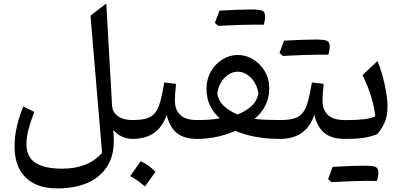

<svg xmlns="http://www.w3.org/2000/svg" viewBox="-20 -774 2241 1070"><path d="M572.3 -754.4 605 -177.7Q610.4 -145 639.2 -125Q668 -105 718.3 -105H718.8V0H718.3Q686 0 657.7 -13.7Q629.4 -27.3 611.8 -50.3L613.8 -6.3Q618.2 85.9 580.3 148.7Q542.5 211.4 470.9 243.7Q399.4 275.9 302.2 275.9Q216.3 275.9 163.1 245.1Q109.9 214.4 85.4 162.1Q61 109.9 61 45.9Q61 -13.7 74.2 -70.1Q87.4 -126.5 109.9 -180.2L171.4 -150.4Q149.9 -95.7 138.7 -52.7Q127.4 -9.8 127.4 28.8Q127.4 101.1 178 133.5Q228.5 166 326.2 166Q471.7 166 548.8 78.1L484.4 -687Z M763.7 124.5Q801.8 139.2 846.2 183.1Q832 203.6 817.6 223.9Q803.2 244.1 787.6 265.1Q750.5 231.9 705.6 207.5Q720.7 186 734.9 166Q749 146 763.7 124.5ZM718.8 0Q702.1 0 702.1 -33.2V-71.8Q702.1 -105 718.8 -105Q765.6 -105 795.4 -113.5Q825.2 -122.1 843.5 -144.5Q861.8 -167 873.3 -208.3Q884.8 -249.5 895.5 -314.5L960.9 -306.6Q958 -279.3 956.3 -255.4Q954.6 -231.4 954.6 -212.4Q954.6 -162.6 984.4 -133.8Q1014.2 -105 1077.6 -105H1078.1V0H1077.6Q1005.9 0 965.8 -32.5Q925.8 -64.9 908.7 -133.3Q863.3 0 718.8 0Z M1305.2 -467.8Q1350.6 -467.8 1390.6 -443.4Q1430.7 -418.9 1455.6 -377.2Q1480.5 -335.4 1480.5 -283.2Q1480.5 -228 1458.5 -185.3Q1436.5 -142.6 1398.4 -111.3Q1429.2 -107.9 1465.3 -106.4Q1501.5 -105 1541 -105H1541.5V0H1541Q1464.4 0 1403.3 -11.7Q1342.3 -23.4 1292 -44.4Q1242.7 -23.4 1189.9 -11.7Q1137.2 0 1078.1 0Q1061.5 0 1061.5 -33.2V-71.8Q1061.5 -105 1078.1 -105Q1109.9 -105 1143.1 -106.9Q1176.3 -108.9 1204.6 -114.7Q1170.4 -144.5 1150.6 -185.3Q1130.9 -226.1 1130.9 -278.8Q1130.9 -333 1155.5 -375.7Q1180.2 -418.5 1220.2 -443.1Q1260.3 -467.8 1305.2 -467.8ZM1304.7 -374.5Q1265.1 -374.5 1231.9 -340.6Q1198.7 -306.6 1190.9 -254.4Q1197.3 -211.4 1228.5 -182.6Q1259.8 -153.8 1304.2 -136.2Q1349.6 -153.8 1381.3 -182.6Q1413.1 -211.4 1419.9 -254.4Q1411.6 -306.6 1378.2 -340.6Q1344.7 -374.5 1304.7 -374.5ZM1397.9 -636.7Q1329.6 -636.7 1195.8 -629.9L1177.7 -646.5Q1184.6 -664.6 1190.7 -681.4Q1196.8 -698.2 1203.1 -714.8Q1320.8 -721.2 1376.2 -721.2Q1431.6 -721.2 1444.6 -712.9Q1457.5 -704.6 1457.5 -682.6Q1457.5 -660.6 1449.7 -636.2Z M1757.8 -469.2Q1689.5 -469.2 1555.7 -462.4L1537.6 -479Q1544.4 -497.1 1550.5 -513.9Q1556.6 -530.8 1563 -547.4Q1680.7 -553.7 1736.1 -553.7Q1791.5 -553.7 1804.4 -545.4Q1817.4 -537.1 1817.4 -515.1Q1817.4 -493.2 1809.6 -468.8ZM1541.5 0Q1524.9 0 1524.9 -33.2V-71.8Q1524.9 -105 1541.5 -105Q1588.4 -105 1618.2 -113.5Q1647.9 -122.1 1666.3 -144.5Q1684.6 -167 1696 -208.3Q1707.5 -249.5 1718.3 -314.5L1783.7 -306.6Q1780.8 -279.3 1779.1 -255.4Q1777.3 -231.4 1777.3 -212.4Q1777.3 -162.6 1807.1 -133.8Q1836.9 -105 1900.4 -105H1900.9V0H1900.4Q1828.6 0 1788.6 -32.5Q1748.5 -64.9 1731.4 -133.3Q1686 0 1541.5 0Z M2028.8 233.9Q1960.4 233.9 1826.7 240.7L1808.6 224.1Q1815.4 206.1 1821.5 189.2Q1827.6 172.4 1834 155.8Q1951.7 149.4 2007.1 149.4Q2062.5 149.4 2075.4 157.7Q2088.4 166 2088.4 188Q2088.4 210 2080.6 234.4ZM1900.9 0Q1884.3 0 1884.3 -33.2V-71.8Q1884.3 -105 1900.9 -105H1924.8Q1969.7 -105 2009.5 -109.6Q2049.3 -114.3 2071.3 -125.5Q2066.9 -173.3 2049.6 -231.4Q2032.2 -289.6 2000.5 -356L2083.5 -433.6Q2098.6 -399.9 2111.3 -354.2Q2124 -308.6 2131.8 -262Q2139.6 -215.3 2139.6 -179.2Q2139.6 -133.3 2126.7 -99.4Q2113.8 -65.4 2083.5 -26.9Q2044.9 -11.7 2005.9 -5.9Q1966.8 0 1914.1 0Z"/></svg>

Font: Pinar Medium
Style: Regular
Weight: 500
Designer: Amin Abedi
Version: Version 3.000